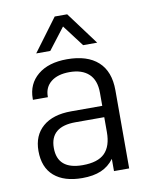

<svg xmlns="http://www.w3.org/2000/svg" viewBox="-81 -767 659 834"><g transform="rotate(-10 248.5 -350.0)"><path d="M422 -345V0H355V-54Q332 -23 298 -8.5Q264 6 215 6Q135 6 91 -32Q47 -70 47 -143Q47 -211 91.5 -249.5Q136 -288 217 -288H354V-346Q354 -401 324 -429Q294 -457 239 -457Q187 -457 157.5 -433.5Q128 -410 128 -369V-366H62V-371Q62 -436 109 -475Q156 -514 238 -514Q327 -514 374.5 -471Q422 -428 422 -345ZM354 -172V-238H227Q115 -238 115 -144Q115 -49 226 -49Q293 -49 323.5 -79.5Q354 -110 354 -172ZM218 -706H273L380 -562H318L246 -657L173 -562H111Z"/></g></svg>

Font: D-DIN
Style: Regular
Weight: 400
Designer: Charles Nix
Foundry: Datto Inc.
Version: Version 1.00